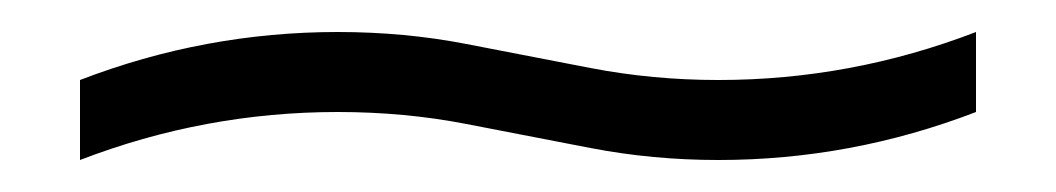

<svg xmlns="http://www.w3.org/2000/svg" viewBox="-20 -414 660 120"><path d="M30 -364Q108 -394 191 -394Q233 -394 271.5 -386.5Q310 -379 349 -371.5Q388 -364 429 -364Q512 -364 590 -394V-344Q512 -314 429 -314Q388 -314 349 -321.5Q310 -329 271.5 -336.5Q233 -344 191 -344Q108 -344 30 -314Z"/></svg>

Font: Unbounded ExtraLight
Style: Regular
Weight: 250
Designer: Luke Prowse, Jean-Baptiste Morizot, Fátima Lázaro, Florian Runge
Foundry: NaN
Version: Version 1.701;gftools[0.9.28.dev5+ged2979d]